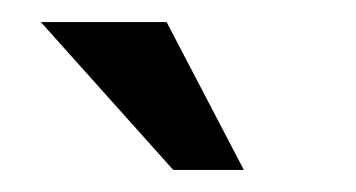

<svg xmlns="http://www.w3.org/2000/svg" viewBox="-20 -640 323 174"><path d="M17 -620H131L201 -486H137Z"/></svg>

Font: Josefin Sans Thin Medium
Style: Regular
Weight: 500
Version: Version 2.000